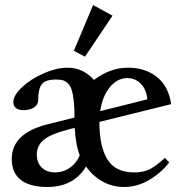

<svg xmlns="http://www.w3.org/2000/svg" viewBox="-20 -728 707 759"><path d="M315.9 -503.9 272 -527.3 348.1 -708 424.8 -666ZM167.5 11.2Q98.1 11.2 62.3 -16.8Q26.4 -44.9 26.4 -99.6Q26.4 -202.1 170.4 -237.3L274.4 -263.2V-268.6Q274.4 -306.6 271.2 -332.8Q268.1 -358.9 262.7 -374.8Q257.3 -390.6 247.6 -399.4Q237.8 -408.2 227.5 -410.9Q217.3 -413.6 201.7 -413.6Q160.2 -413.6 145.5 -395.3Q130.9 -377 130.9 -332Q130.9 -313.5 114.3 -303Q97.7 -292.5 73.2 -292.5Q53.7 -292.5 43.2 -300.8Q32.7 -309.1 32.7 -323.7Q32.7 -351.1 67.4 -383.5Q102.1 -416 152.8 -438.2Q203.6 -460.4 246.6 -460.4Q308.6 -460.4 351.6 -412.1Q415.5 -460.4 486.3 -460.4Q553.7 -460.4 599.9 -424.1Q646 -387.7 656.7 -316.4L373 -246.1V-244.1Q373 -147.9 405 -97.2Q437 -46.4 509.8 -46.4Q547.4 -46.4 573 -59.6Q598.6 -72.8 631.8 -104L648.9 -85.9Q616.2 -43.9 569.3 -16.4Q522.5 11.2 470.2 11.2Q424.3 11.2 385.7 -10.3Q347.2 -31.7 320.3 -69.8Q271 11.2 167.5 11.2ZM483.4 -419.4Q444.3 -419.4 414.6 -383.8Q384.8 -348.1 376 -288.6L562.5 -335.4Q558.6 -375.5 536.1 -397.5Q513.7 -419.4 483.4 -419.4ZM125.5 -116.2Q125.5 -84.5 145.3 -65.4Q165 -46.4 198.7 -46.4Q229 -46.4 255.4 -64.2Q281.7 -82 295.4 -113.8Q279.3 -152.8 275.4 -222.2L262.2 -219.2Q186 -200.7 155.8 -177.5Q125.5 -154.3 125.5 -116.2Z"/></svg>

Font: Elstob 8pt SemiBold
Style: Regular
Weight: 600
Designer: Peter S. Baker
Version: Version 1.015